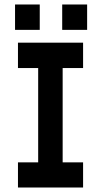

<svg xmlns="http://www.w3.org/2000/svg" viewBox="-20 -823 451 855"><path d="M60 12V-100H150V-520H60V-633H350V-520H259V-100H350V12ZM47 -690V-803H157V-690ZM257 -690V-803H368V-690Z"/></svg>

Font: Pixelify Sans Medium
Style: Regular
Weight: 500
Designer: Stefie Justprince
Foundry: Typecalism Foundryline
Version: Version 1.000;February 13, 2025;FontCreator 15.0.0.3015 64-b